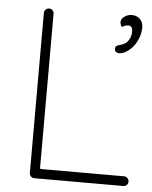

<svg xmlns="http://www.w3.org/2000/svg" viewBox="-51 -746 626 789"><g transform="rotate(5 261.5 -351.5)"><path d="M422 -542Q415 -542 409.5 -546Q404 -550 404 -558Q404 -567 408 -570Q412 -573 422.5 -576Q433 -579 439 -582Q453 -589 460.5 -604Q468 -619 468 -635Q468 -659 451 -659Q436 -659 425 -650Q417 -660 417 -670Q417 -683 430.5 -693Q444 -703 461 -703Q482 -703 495 -690Q508 -677 508 -656Q508 -626 494.5 -599.5Q481 -573 460.5 -557.5Q440 -542 422 -542ZM507 -20Q507 -11 501 -5.5Q495 0 487 0H120Q111 0 105.5 -6Q100 -12 100 -20V-680Q100 -688 106 -694Q112 -700 120 -700Q129 -700 134.5 -694Q140 -688 140 -680V-45Q140 -40 145 -40H487Q495 -40 501 -34Q507 -28 507 -20Z"/></g></svg>

Font: Quicksand Light
Style: Regular
Weight: 300
Designer: Andrew Paglinawan
Foundry: Andrew Paglinawan
Version: Version 3.000